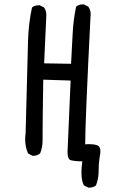

<svg xmlns="http://www.w3.org/2000/svg" viewBox="-20 -727 540 870"><path d="M386 123H380L360 113Q349 92 349 54Q349 32 353 4Q321 4 301 -1Q286 -5 286 -39L300 -362L176 -366Q173 -177 173 -118V-91Q173 -60 162 -32Q149 -21 130 -21H127L107 -32Q94 -61 94 -96Q94 -109 96 -122Q105 -462 107 -540.5Q109 -619 125 -693Q137 -703 154 -703H160L180 -693Q190 -678 190 -659L180 -440L302 -438Q306 -503 309 -570Q312 -637 325 -697Q337 -707 354 -707H360L380 -697Q391 -682 391 -662L390 -650Q366 -173 366 -73L382 -74Q404 -74 419.5 -69Q435 -64 435 -40Q435 -34 431 -11Q427 12 427 47Q427 82 415 113Q403 123 386 123Z"/></svg>

Font: Xiaolai Mono SC
Style: Regular
Weight: 400
Monospace: yes
Designer: LXGW / Nozomi Seto
Version: Version 3.113;September 30, 2024